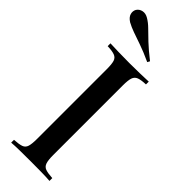

<svg xmlns="http://www.w3.org/2000/svg" viewBox="-309 -953 968 968"><g transform="rotate(45 175.5 -469.0)"><path d="M312 -708V-688Q279 -687 262 -680.5Q245 -674 239 -656.5Q233 -639 233 -602V-106Q233 -70 239 -52Q245 -34 262 -28Q279 -22 312 -20V0Q288 -2 251.5 -2.5Q215 -3 177 -3Q135 -3 98.5 -2.5Q62 -2 39 0V-20Q73 -22 90 -28Q107 -34 112.5 -52Q118 -70 118 -106V-602Q118 -639 112.5 -656.5Q107 -674 89.5 -680.5Q72 -687 39 -688V-708Q62 -707 98.5 -706Q135 -705 177 -705Q215 -705 251.5 -706Q288 -707 312 -708ZM78 -929Q100 -916 120 -896Q140 -876 169 -848.5Q198 -821 244 -785L237 -772Q185 -796 147 -809Q109 -822 82.5 -831.5Q56 -841 34 -853Q12 -867 7 -884.5Q2 -902 10 -917Q20 -933 39 -937Q58 -941 78 -929Z"/></g></svg>

Font: Playfair Display Medium
Style: Regular
Weight: 500
Designer: Claus Eggers Sørensen
Foundry: Claus Eggers Sørensen
Version: Version 1.203